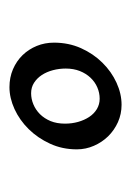

<svg xmlns="http://www.w3.org/2000/svg" viewBox="43 -686 272 398"><g transform="rotate(90 179.0 -487.0)"><path d="M236.3 -485.8Q236.3 -500 232.7 -512.9Q229 -525.9 222.4 -535.9Q215.8 -545.9 206.1 -551.8Q196.3 -557.6 184.6 -557.6Q172.4 -557.6 161.1 -552.7Q149.9 -547.9 141.1 -538.6Q132.3 -529.3 127.2 -516.4Q122.1 -503.4 122.1 -487.3Q122.1 -473.6 125.5 -460.7Q128.9 -447.8 135.5 -437.7Q142.1 -427.7 151.6 -421.6Q161.1 -415.5 173.3 -415.5Q185.1 -415.5 196.3 -420.2Q207.5 -424.8 216.6 -433.8Q225.6 -442.9 231 -455.8Q236.3 -468.8 236.3 -485.8ZM289.6 -510.3Q289.6 -480 277.8 -454.6Q266.1 -429.2 247.6 -410.4Q229 -391.6 206.1 -381.1Q183.1 -370.6 160.6 -370.6Q140.6 -370.6 123.5 -377.9Q106.4 -385.3 94.2 -397.9Q82 -410.6 75.2 -427.2Q68.4 -443.8 68.4 -462.9Q68.4 -493.2 79.8 -518.8Q91.3 -544.4 109.9 -563.2Q128.4 -582 151.4 -592.5Q174.3 -603 197.3 -603Q216.3 -603 233.2 -595.5Q250 -587.9 262.5 -575.2Q274.9 -562.5 282.2 -545.7Q289.6 -528.8 289.6 -510.3Z"/></g></svg>

Font: Gentium Plus Cyr
Style: Regular
Weight: 400
Designer: J. Victor Gaultney, Annie Olsen, Iska Routamaa, Becca Hirsbrunner
Foundry: SIL International
Version: Version 5.000